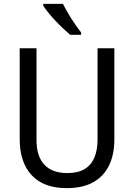

<svg xmlns="http://www.w3.org/2000/svg" viewBox="-20 -964 694 994"><path d="M572 -242Q572 -165 545 -108.5Q518 -52 463.5 -21Q409 10 325 10Q206 10 144 -57Q82 -124 82 -243V-714H169V-240Q169 -155 209.5 -111.5Q250 -68 329 -68Q383 -68 417.5 -88.5Q452 -109 468.5 -148Q485 -187 485 -241V-714H572ZM306 -944Q317 -922 333 -894.5Q349 -867 367 -841Q385 -815 400 -796V-784H343Q327 -798 306.5 -817Q286 -836 266 -857.5Q246 -879 229.5 -899.5Q213 -920 204 -934V-944Z"/></svg>

Font: Noto Sans Arabic SemiCondensed
Style: Regular
Weight: 400
Width: 4
Designer: Monotype Design Team, Nadine Chahine, Nizar Qandah and Khaled Hosny
Foundry: Monotype Imaging Inc.
Version: Version 2.012